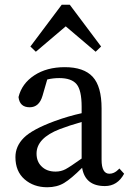

<svg xmlns="http://www.w3.org/2000/svg" viewBox="-20 -774 549 809"><path d="M257 -663 131 -556 108 -578 240 -754H274L406 -578L383 -556ZM324 -106V-260Q271 -245 232 -230Q134 -192 134 -127Q134 -94 154 -74Q176 -51 214 -51Q237 -51 256 -61Q275 -71 324 -106ZM483 -64 503 -42Q475 10 422 10Q339 10 326 -67Q280 -21 250 -3Q220 15 179 15Q122 15 83.5 -18.5Q45 -52 45 -112Q45 -158 80.5 -193.5Q116 -229 211 -264Q269 -285 324 -297V-324Q324 -394 302.5 -419.5Q281 -445 230 -445Q203 -445 179 -439L159 -370Q145 -322 105 -322Q63 -322 58 -365Q72 -422 124.5 -456.5Q177 -491 253 -491Q333 -491 370.5 -450.5Q408 -410 408 -317V-101Q408 -42 441 -42Q461 -42 478 -59Z"/></svg>

Font: TypoPRO Source Serif Pro
Style: Regular
Weight: 400
Designer: Frank Grießhammer
Foundry: Adobe Systems Incorporated
Version: Version 1.017;PS 1.0;hotconv 1.0.79;makeotf.lib2.5.61930